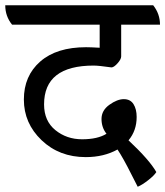

<svg xmlns="http://www.w3.org/2000/svg" viewBox="-56 -631 630 732"><path d="M406 -537V-416Q406 -405 392 -389.5Q378 -374 369 -374Q320 -381 301 -381Q112 -381 112 -233Q112 -170 155 -135Q198 -100 257 -100Q316 -100 350 -121Q331 -145 331 -177.5Q331 -210 361 -231.5Q391 -253 416 -253Q441 -253 453 -234Q465 -215 465 -185Q465 -133 434 -96Q514 -21 540 25Q532 38 509 56Q486 74 469 81Q461 66 445 34Q414 -28 392 -61Q340 -32 271 -32Q170 -32 102.5 -96.5Q35 -161 35 -251.5Q35 -342 97.5 -396.5Q160 -451 272 -451Q290 -451 324 -449V-537H-10Q-36 -569 -36 -611H528Q554 -578 554 -537Z"/></svg>

Font: Karma Medium
Style: Regular
Weight: 500
Designer: Joana Correia
Foundry: Indian Type Foundry
Version: Version 1.202;PS 1.0;hotconv 1.0.78;makeotf.lib2.5.61930; tt